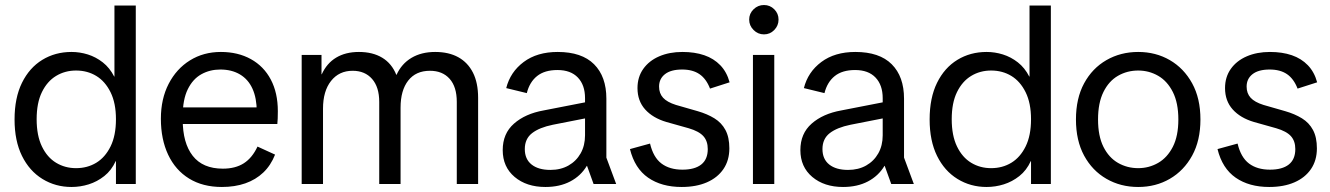

<svg xmlns="http://www.w3.org/2000/svg" viewBox="-20 -733 5299 765"><path d="M265 12Q201 12 149 -20Q97 -52 67.5 -112Q38 -172 38 -257Q38 -343 67.5 -403Q97 -463 148.5 -494.5Q200 -526 265 -526Q298 -526 330 -516Q362 -506 389.5 -484.5Q417 -463 435 -428H436V-711H521V0H442V-91H441Q424 -54 395.5 -31.5Q367 -9 333.5 1.5Q300 12 265 12ZM283 -63Q328 -63 363.5 -84.5Q399 -106 420.5 -149.5Q442 -193 442 -258Q442 -322 420.5 -365.5Q399 -409 363.5 -430.5Q328 -452 283 -452Q239 -452 203.5 -430.5Q168 -409 147 -366Q126 -323 126 -258Q126 -193 147 -149.5Q168 -106 203.5 -84.5Q239 -63 283 -63Z M864 12Q788 12 733.5 -21.5Q679 -55 650 -116.5Q621 -178 621 -260Q621 -339 652 -399Q683 -459 737 -492.5Q791 -526 860 -526Q928 -526 979.5 -497.5Q1031 -469 1059 -416Q1087 -363 1087 -290Q1087 -275 1086.5 -261Q1086 -247 1085 -239H670V-305H1034L1003 -288Q1003 -342 986 -379.5Q969 -417 936 -436.5Q903 -456 858 -456Q816 -456 782 -437Q748 -418 728 -377Q708 -336 708 -271V-256Q708 -163 748 -112Q788 -61 868 -61Q918 -61 951.5 -82.5Q985 -104 1006 -149L1076 -117Q1059 -74 1029 -45.5Q999 -17 957.5 -2.5Q916 12 864 12Z M1182 0V-514H1261V-437H1262Q1282 -481 1319.5 -503.5Q1357 -526 1410 -526Q1465 -526 1503 -503Q1541 -480 1559 -435H1560Q1580 -479 1619.5 -502.5Q1659 -526 1714 -526Q1768 -526 1806 -505Q1844 -484 1864.5 -443.5Q1885 -403 1885 -343V0H1800V-327Q1800 -387 1771.5 -419Q1743 -451 1693 -451Q1637 -451 1606.5 -412Q1576 -373 1576 -304V0H1491V-327Q1491 -386 1462.5 -418.5Q1434 -451 1385 -451Q1331 -451 1299 -410.5Q1267 -370 1267 -300V0Z M2153 12Q2078 12 2030.5 -28Q1983 -68 1983 -135Q1983 -201 2028 -240.5Q2073 -280 2146 -293L2356 -334V-270L2183 -236Q2129 -225 2100 -202.5Q2071 -180 2071 -139Q2071 -99 2098 -77.5Q2125 -56 2173 -56Q2214 -56 2245 -73.5Q2276 -91 2293.5 -122Q2311 -153 2311 -194V-342Q2311 -394 2282.5 -424Q2254 -454 2201 -454Q2150 -454 2120 -430Q2090 -406 2079 -362L1997 -382Q2013 -446 2066.5 -486Q2120 -526 2202 -526Q2298 -526 2347 -477Q2396 -428 2396 -340V-105L2435 0H2345L2319 -72H2318Q2294 -32 2252 -10Q2210 12 2153 12Z M2696 12Q2616 12 2562.5 -25Q2509 -62 2490 -139L2570 -161Q2583 -106 2615.5 -81.5Q2648 -57 2699 -57Q2748 -57 2774 -77.5Q2800 -98 2800 -139Q2800 -171 2782.5 -190.5Q2765 -210 2724 -222L2635 -247Q2581 -263 2550.5 -297Q2520 -331 2520 -382Q2520 -426 2543 -458.5Q2566 -491 2606.5 -508.5Q2647 -526 2699 -526Q2748 -526 2786 -513Q2824 -500 2850 -473Q2876 -446 2887 -405L2809 -380Q2794 -419 2767 -437.5Q2740 -456 2698 -456Q2653 -456 2629.5 -437.5Q2606 -419 2606 -388Q2606 -361 2622 -343.5Q2638 -326 2673 -315L2760 -290Q2798 -279 2826.5 -261.5Q2855 -244 2870.5 -215Q2886 -186 2886 -142Q2886 -94 2862.5 -59.5Q2839 -25 2796.5 -6.5Q2754 12 2696 12Z M2980 0V-514H3065V0ZM3024 -596Q3000 -596 2982.5 -613.5Q2965 -631 2965 -655Q2965 -679 2982.5 -696Q3000 -713 3024 -713Q3048 -713 3065 -696Q3082 -679 3082 -655Q3082 -631 3065 -613.5Q3048 -596 3024 -596Z M3339 12Q3264 12 3216.5 -28Q3169 -68 3169 -135Q3169 -201 3214 -240.5Q3259 -280 3332 -293L3542 -334V-270L3369 -236Q3315 -225 3286 -202.5Q3257 -180 3257 -139Q3257 -99 3284 -77.5Q3311 -56 3359 -56Q3400 -56 3431 -73.5Q3462 -91 3479.5 -122Q3497 -153 3497 -194V-342Q3497 -394 3468.5 -424Q3440 -454 3387 -454Q3336 -454 3306 -430Q3276 -406 3265 -362L3183 -382Q3199 -446 3252.5 -486Q3306 -526 3388 -526Q3484 -526 3533 -477Q3582 -428 3582 -340V-105L3621 0H3531L3505 -72H3504Q3480 -32 3438 -10Q3396 12 3339 12Z M3911 12Q3847 12 3795 -20Q3743 -52 3713.5 -112Q3684 -172 3684 -257Q3684 -343 3713.5 -403Q3743 -463 3794.5 -494.5Q3846 -526 3911 -526Q3944 -526 3976 -516Q4008 -506 4035.5 -484.5Q4063 -463 4081 -428H4082V-711H4167V0H4088V-91H4087Q4070 -54 4041.5 -31.5Q4013 -9 3979.5 1.5Q3946 12 3911 12ZM3929 -63Q3974 -63 4009.5 -84.5Q4045 -106 4066.5 -149.5Q4088 -193 4088 -258Q4088 -322 4066.5 -365.5Q4045 -409 4009.5 -430.5Q3974 -452 3929 -452Q3885 -452 3849.5 -430.5Q3814 -409 3793 -366Q3772 -323 3772 -258Q3772 -193 3793 -149.5Q3814 -106 3849.5 -84.5Q3885 -63 3929 -63Z M4515 12Q4445 12 4388.5 -20.5Q4332 -53 4299.5 -113Q4267 -173 4267 -257Q4267 -341 4299.5 -401Q4332 -461 4388.5 -493.5Q4445 -526 4515 -526Q4585 -526 4641 -493.5Q4697 -461 4730 -401Q4763 -341 4763 -257Q4763 -173 4730 -113Q4697 -53 4641 -20.5Q4585 12 4515 12ZM4515 -63Q4558 -63 4594.5 -84Q4631 -105 4653 -148Q4675 -191 4675 -257Q4675 -323 4653 -366.5Q4631 -410 4594.5 -431Q4558 -452 4515 -452Q4471 -452 4434.5 -431Q4398 -410 4376.5 -366.5Q4355 -323 4355 -257Q4355 -191 4376.5 -148Q4398 -105 4434.5 -84Q4471 -63 4515 -63Z M5037 12Q4957 12 4903.5 -25Q4850 -62 4831 -139L4911 -161Q4924 -106 4956.5 -81.5Q4989 -57 5040 -57Q5089 -57 5115 -77.5Q5141 -98 5141 -139Q5141 -171 5123.5 -190.5Q5106 -210 5065 -222L4976 -247Q4922 -263 4891.5 -297Q4861 -331 4861 -382Q4861 -426 4884 -458.5Q4907 -491 4947.5 -508.5Q4988 -526 5040 -526Q5089 -526 5127 -513Q5165 -500 5191 -473Q5217 -446 5228 -405L5150 -380Q5135 -419 5108 -437.5Q5081 -456 5039 -456Q4994 -456 4970.5 -437.5Q4947 -419 4947 -388Q4947 -361 4963 -343.5Q4979 -326 5014 -315L5101 -290Q5139 -279 5167.5 -261.5Q5196 -244 5211.5 -215Q5227 -186 5227 -142Q5227 -94 5203.5 -59.5Q5180 -25 5137.5 -6.5Q5095 12 5037 12Z"/></svg>

Font: TikTok Sans 24pt
Style: Regular
Weight: 400
Version: Version 4.000